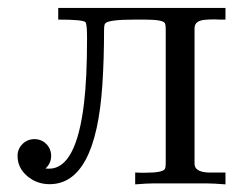

<svg xmlns="http://www.w3.org/2000/svg" viewBox="-20 -471 621 491"><path d="M556.6 0.5Q525.4 -2 508.8 -2H371.6Q356.9 -2 325.7 0.5V-29.8Q331.1 -29.8 340.3 -29.3Q348.1 -29.3 351.6 -29.3Q395.5 -29.3 401.4 -38.6Q403.8 -43 403.8 -52.2V-398.4Q403.8 -407.7 401.4 -412.1Q396 -420.9 349.1 -420.9H324.7Q257.3 -420.9 249 -411.1Q246.1 -407.7 246.1 -393.6Q246.1 -318.8 241.7 -252.9Q224.6 0 106.9 0Q73.7 0 49.3 -21Q24.9 -42 24.9 -72.3Q24.9 -90.3 37.6 -102.8Q50.3 -115.2 67.9 -115.2Q85.9 -115.2 98.4 -102.8Q110.8 -90.3 110.8 -72.3Q110.8 -53.2 96.2 -40Q100.6 -39.6 105.5 -39.6Q174.8 -39.6 194.8 -206.5Q202.6 -270 202.6 -373.5Q202.6 -409.2 198.7 -414.1Q193.4 -420.9 128.9 -420.9V-450.7H556.6V-420.9Q550.8 -420.9 541.5 -420.9Q533.2 -421.4 530.3 -421.4Q502.9 -421.4 493.7 -418.5Q477.5 -414.1 477.5 -398.4V-52.2Q477.5 -31.7 511.7 -29.8Q512.7 -29.8 556.6 -29.8Z"/></svg>

Font: Kurinto Book Core
Style: Regular
Weight: 400
Designer: Kurinto was developed by Clint Goss from a range of fonts that are compatible with the SIL Open Font License Version 1.1
Foundry: Clinton F. Goss
Version: Version 2.196; July 25, 2020